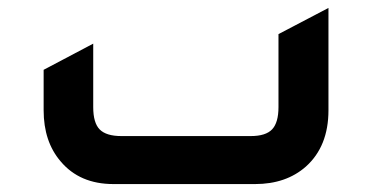

<svg xmlns="http://www.w3.org/2000/svg" viewBox="-20 -464 938 484"><path d="M266 0Q181 0 133 -57Q90 -107 90 -186V-288L215 -354V-194Q215 -154 231.5 -137.5Q248 -121 286 -121H612Q650 -121 666 -138Q682 -155 682 -194V-378L808 -444V-186Q808 -95 751 -44Q701 0 623 0Z"/></svg>

Font: Space Grotesk SemiBold
Style: Regular
Weight: 600
Designer: Florian Karsten
Foundry: Florian Karsten
Version: Version 2.000